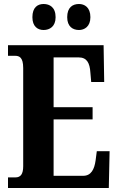

<svg xmlns="http://www.w3.org/2000/svg" viewBox="-20 -940 590 960"><path d="M375 -790C402 -790 432 -807 432 -854C432 -904 402 -920 375 -920C344 -920 316 -904 316 -854C316 -807 344 -790 375 -790ZM198 -790C228 -790 258 -807 258 -854C258 -904 228 -920 198 -920C169 -920 142 -904 142 -854C142 -807 169 -790 198 -790ZM20 0H524L528 -184H464L458 -138C452 -94 436 -61 396 -61H248V-343H443V-404H248V-653H373C414 -653 429 -626 432 -576L436 -530H501L498 -714H20V-661H55C76 -661 96 -654 96 -600V-109C96 -69 83 -53 57 -53H20Z"/></svg>

Font: Noto Serif Thai ExtraCondensed ExtraBold
Style: Regular
Weight: 800
Width: 2
Designer: Monotype Design Team
Foundry: Monotype Imaging Inc.
Version: Version 2.002